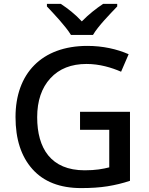

<svg xmlns="http://www.w3.org/2000/svg" viewBox="-20 -961 767 991"><path d="M460 -780.8C485.8 -825.7 549.8 -890.6 585 -927.7V-940.9H512.2C477.5 -918 438 -887.2 402.3 -850.6C368.7 -887.2 329.1 -918 293.9 -940.9H222.2V-927.7C257.8 -890.1 318.4 -826.2 346.2 -780.8ZM393.1 -291H543.9V-97.2C510.7 -88.9 474.1 -82 417 -82C243.2 -82 171.9 -194.8 171.9 -356C171.9 -440.4 194.8 -507.8 240.2 -557.1C285.6 -606.4 347.7 -630.9 426.8 -630.9C493.7 -630.9 555.7 -612.3 605 -590.8L644 -681.2C583 -708 509.8 -724.1 431.2 -724.1C194.8 -724.1 60.1 -581.1 60.1 -356.9C60.1 -242.2 89.4 -152.8 147.5 -87.9C205.6 -22.9 289.6 9.8 398.9 9.8C449.7 9.8 495.1 6.8 534.7 0.5C574.2 -5.9 613.3 -15.1 650.9 -27.8V-383.8H393.1Z"/></svg>

Font: Noto Reveo Sans
Style: Regular
Weight: 500
Designer: Monotype Design Team
Foundry: Monotype Imaging Inc.
Version: Version 2.007